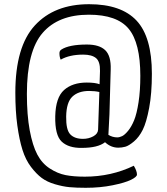

<svg xmlns="http://www.w3.org/2000/svg" viewBox="-20 -705 794 914"><path d="M384 136Q509 136 617 84Q632 109 632 126Q632 137 603.5 151Q575 165 516 177Q457 189 388 189Q343 189 311 186Q279 183 241.5 172Q204 161 178.5 142Q153 123 127.5 89.5Q102 56 87 8.5Q72 -39 62.5 -107.5Q53 -176 53 -264Q53 -483 146 -584Q239 -685 404 -685Q557 -685 630 -607Q703 -529 703 -354Q703 -260 690 -191Q677 -122 659.5 -87Q642 -52 617.5 -31.5Q593 -11 576.5 -6.5Q560 -2 543 -2Q508 -2 480 -28Q446 -1 369 -1Q307 0 274 -30.5Q241 -61 243 -152Q245 -241 285 -276.5Q325 -312 393 -312Q433 -312 454 -304L456 -367Q457 -412 437 -428.5Q417 -445 376 -445Q311 -445 269 -421Q263 -433 263 -452Q263 -463 272 -469Q309 -493 394 -493Q453 -493 481 -466Q509 -439 507 -375L501 -160Q497 -77 496 -63Q516 -51 538 -51Q549 -51 561.5 -57Q574 -63 590 -82.5Q606 -102 618.5 -132.5Q631 -163 639.5 -218Q648 -273 648 -344Q648 -501 592.5 -568Q537 -635 403 -635Q258 -635 183 -548.5Q108 -462 108 -258Q108 -157 121.5 -84.5Q135 -12 157.5 30.5Q180 73 217 97Q254 121 292 128.5Q330 136 384 136ZM447 -88 453 -267Q431 -272 404 -272Q353 -272 324.5 -245Q296 -218 295 -150Q294 -87 314.5 -65.5Q335 -44 375 -44Q402 -44 424 -56Q446 -68 447 -88Z"/></svg>

Font: Yanone Kaffeesatz Light
Style: Regular
Weight: 300
Designer: Yanone (Cyrillic: Daniel Pouzeot)
Foundry: Yanone
Version: Version 1.003;PS 001.003;hotconv 1.0.88;makeotf.lib2.5.64775